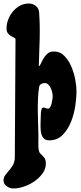

<svg xmlns="http://www.w3.org/2000/svg" viewBox="-50 -798 462 1089"><path d="M38 -577Q35 -583 26.5 -586.5Q18 -590 9.5 -595.5Q1 -601 -6 -610.5Q-13 -620 -13 -637Q-13 -662 -3.5 -687Q6 -712 23 -732.5Q40 -753 63 -765.5Q86 -778 113 -778Q136 -778 153 -764.5Q170 -751 172 -727Q177 -653 175 -576.5Q173 -500 170 -422Q177 -425 182.5 -438.5Q188 -452 197 -467Q206 -482 219.5 -494Q233 -506 256 -506Q291 -506 315.5 -480.5Q340 -455 355 -419.5Q370 -384 377 -345.5Q384 -307 384 -280Q384 -245 377 -197.5Q370 -150 352.5 -106.5Q335 -63 305 -32.5Q275 -2 229 -2Q206 -2 195.5 -16Q185 -30 182 -50Q179 -70 180 -92Q181 -114 181 -131Q181 -145 182 -158.5Q183 -172 188 -185Q196 -190 205 -186Q214 -182 223 -182Q230 -182 235 -191Q240 -200 243 -212Q246 -224 247.5 -236Q249 -248 249 -253Q249 -262 246 -274.5Q243 -287 237.5 -299Q232 -311 223.5 -319Q215 -327 203 -327Q193 -327 183.5 -321.5Q174 -316 172 -305Q167 -276 165.5 -238.5Q164 -201 164.5 -162Q165 -123 166.5 -84.5Q168 -46 168 -16Q168 -8 167.5 5Q167 18 167.5 31.5Q168 45 170.5 56.5Q173 68 178 72Q193 86 201.5 97Q210 108 210 130Q210 160 191 186Q172 212 144.5 231Q117 250 85 260.5Q53 271 26 271Q6 271 -12 258.5Q-30 246 -30 225Q-30 209 -21 196.5Q-12 184 -0.5 171Q11 158 21.5 141.5Q32 125 34 100Z"/></svg>

Font: r_Neptun CAT
Style: Regular
Weight: 400
Foundry: Peter Wiegel, CAT-Fonts
Version: Version 1.000;June 8, 2024;FontCreator 14.0.0.2814 32-bit